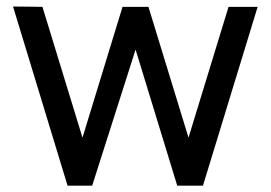

<svg xmlns="http://www.w3.org/2000/svg" viewBox="-20 -584 852 604"><path d="M790.5 -562.5 618.5 0H537.5L406.5 -428L270 0H192.5L21 -563.5L113.5 -562.5L239.5 -151L365.5 -562.5H447L573 -151L699 -562.5Z"/></svg>

Font: Russisch Sans Medium
Style: Regular
Weight: 500
Width: 4
Designer: Michael Sharanda (font) & Cristiano Sobral (main changes)
Foundry: Michael Sharanda
Version: Version 2.00;September 8, 2020;FontCreator 13.0.0.2681 64-bi